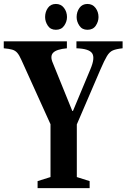

<svg xmlns="http://www.w3.org/2000/svg" viewBox="-34 -976 656 996"><path d="M161 0V-36.5L228 -57.5V-331.5L77 -665Q66 -690 55.5 -702Q45 -714 29.2 -718.5Q13.5 -723 -14.5 -725.5V-761.5H313V-725.5Q259 -720.5 241.8 -702.5Q224.5 -684.5 240 -649.5L341 -400.5H344.5L435 -617Q460 -675.5 444 -699.5Q428 -723.5 362.5 -725.5V-761.5H602V-725.5Q569 -722 551.5 -714.5Q534 -707 520.8 -685Q507.5 -663 487 -615.5L364.5 -330.5V-57.5L431 -36.5V0ZM419.5 -821.5Q392 -821.5 377.8 -842.8Q363.5 -864 363.5 -887.5Q363.5 -914.5 378.2 -935Q393 -955.5 419.5 -955.5Q446 -955.5 461.5 -935Q477 -914.5 477 -887.5Q477 -864 462.8 -842.8Q448.5 -821.5 419.5 -821.5ZM256 -821.5Q228 -821.5 214 -842.8Q200 -864 200 -887.5Q200 -914.5 214.5 -935Q229 -955.5 256 -955.5Q282.5 -955.5 298 -935Q313.5 -914.5 313.5 -887.5Q313.5 -864 299 -842.8Q284.5 -821.5 256 -821.5Z"/></svg>

Font: Libre Caslon Condensed
Style: Bold
Weight: 700
Designer: Pablo Impallari, Rodrigo Fuenzalida, Katja Schimmel, Ertekin Erdin
Foundry: Pablo Impallari, Rodrigo Fuenzalida
Version: Version 2.000; ttfautohint (v1.8.4.7-5d5b);gftools[0.9.33]